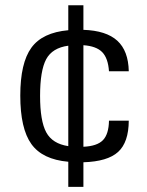

<svg xmlns="http://www.w3.org/2000/svg" viewBox="-20 -724 570 744"><path d="M244.6 -703.6H303.2V-608.4Q391.6 -605.5 434.6 -566.2Q477.5 -526.9 479 -447.8H402.3Q398.9 -498.5 376 -522Q353 -545.4 303.2 -548.8V-155.3Q356.4 -157.7 378.9 -180.9Q401.4 -204.1 402.3 -256.3H479Q478.5 -172.4 437.7 -135.3Q397 -98.1 303.2 -95.2V0H244.6V-97.2Q144.5 -106 101.6 -165.8Q58.6 -225.6 58.6 -353.5Q58.6 -480 101.6 -539.1Q144.5 -598.1 244.6 -606.9ZM135.3 -352.5Q135.3 -255.4 159.2 -211.2Q183.1 -167 244.6 -157.7V-546.9Q182.6 -538.6 158.9 -494.4Q135.3 -450.2 135.3 -352.5Z"/></svg>

Font: Metrophobic
Style: Regular
Weight: 400
Designer: Vernon Adams
Foundry: Vernon Adams
Version: Version 3.200; ttfautohint (v1.8.4.7-5d5b);gftools[0.9.23]